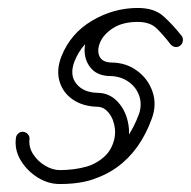

<svg xmlns="http://www.w3.org/2000/svg" viewBox="-20 -477 479 482"><path d="M343 -439Q343 -432 338 -427Q333 -422 326 -422Q276 -422 231 -396Q186 -370 167 -323Q154 -289 171.5 -267Q189 -245 224 -244Q255 -244 276 -221Q297 -198 302.5 -163.5Q308 -129 293 -95Q278 -61 238.5 -38Q199 -15 130 -15Q123 -15 118 -20Q113 -25 113 -33Q113 -40 118 -45Q123 -50 130 -50Q185 -50 216 -66Q247 -82 259 -106Q271 -130 268.5 -153.5Q266 -177 253.5 -193Q241 -209 224 -209Q188 -210 163 -227Q138 -244 129.5 -272.5Q121 -301 134 -335Q157 -393 211 -425Q265 -457 326 -457Q333 -457 338 -451.5Q343 -446 343 -439ZM433 -363Q427 -358 420 -359Q413 -360 408 -366Q391 -388 374 -405Q357 -422 326 -422Q288 -422 264 -406.5Q240 -391 231.5 -371Q223 -351 229.5 -336Q236 -321 259 -320Q296 -320 324 -299.5Q352 -279 363 -246.5Q374 -214 361 -179Q332 -99 273.5 -57Q215 -15 130 -15Q101 -15 74.5 -31.5Q48 -48 32 -74.5Q16 -101 20 -131Q21 -138 26.5 -142.5Q32 -147 39 -146Q46 -145 50.5 -139.5Q55 -134 54 -127Q52 -107 63.5 -89.5Q75 -72 93.5 -61Q112 -50 130 -50Q277 -50 329 -191Q337 -215 329.5 -236.5Q322 -258 303 -271.5Q284 -285 259 -286Q227 -286 210.5 -303.5Q194 -321 192.5 -346.5Q191 -372 205.5 -397Q220 -422 250 -439.5Q280 -457 326 -457Q367 -457 390 -436.5Q413 -416 436 -387Q440 -382 439 -374.5Q438 -367 433 -363Z"/></svg>

Font: FRB American Cursive Guidelines Arrows
Style: Italic
Weight: 400
Italic angle: -25°
Version: Version 2.0;Modular Font Editor K font №1